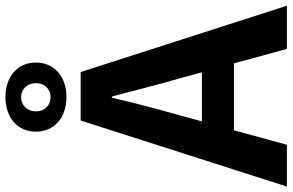

<svg xmlns="http://www.w3.org/2000/svg" viewBox="-204 -850 1050 689"><g transform="rotate(-90 320.5 -505.0)"><path d="M317 -954C344 -954 367 -933 367 -901C367 -867 344 -848 317 -848C289 -848 266 -867 266 -901C266 -933 289 -954 317 -954ZM317 -791C390 -791 441 -834 441 -901C441 -967 390 -1010 317 -1010C244 -1010 193 -967 193 -901C193 -834 244 -791 317 -791ZM230 -305 252 -386C274 -463 296 -547 315 -628H319C341 -548 361 -463 384 -386L406 -305ZM490 0H645L407 -740H233L-4 0H146L198 -190H438Z"/></g></svg>

Font: Genne Gothic Bold
Style: Regular
Weight: 700
Designer: Ryoko NISHIZUKA (kana & ideographs); Paul D. Hunt (Latin, Greek & Cyrillic); Wenlong ZHANG (bopomofo); Sandoll Communica
Foundry: Adobe Systems Incorporated
Version: Version 1.004;PS 1.004;hotconv 16.6.51;makeotf.lib2.5.65220